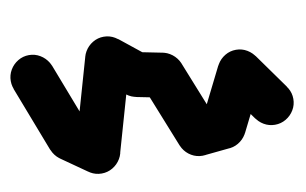

<svg xmlns="http://www.w3.org/2000/svg" viewBox="-98 -561 1196 750"><g transform="rotate(-10 500.5 -185.5)"><path d="M-37.3 -340Q-37.3 -316.3 -25.5 -296.3Q-13.7 -276.3 6.3 -264.5Q26.3 -252.7 50 -252.7Q73.7 -252.7 93.7 -264.5Q113.7 -276.3 125.7 -296.3Q137.7 -316.3 137.7 -340Q137.7 -363.7 125.7 -383.7Q113.7 -403.7 93.7 -415.7Q73.7 -427.7 50 -427.7Q26.3 -427.7 6.3 -415.7Q-13.7 -403.7 -25.5 -383.7Q-37.3 -363.7 -37.3 -340Z M132 -371.3 -32 -308.7 68 -48.7 232 -111.3Z M62.7 -80Q62.7 -56.3 74.5 -36.3Q86.3 -16.3 106.3 -4.5Q126.3 7.3 150 7.3Q173.7 7.3 193.7 -4.5Q213.7 -16.3 225.7 -36.3Q237.7 -56.3 237.7 -80Q237.7 -103.7 225.7 -123.7Q213.7 -143.7 193.7 -155.7Q173.7 -167.7 150 -167.7Q126.3 -167.7 106.3 -155.7Q86.3 -143.7 74.5 -123.7Q62.7 -103.7 62.7 -80Z M200.3 -151.3 99.7 -8.7 199.7 61.3 300.3 -81.3Z M162.7 -10Q162.7 13.7 174.5 33.7Q186.3 53.7 206.3 65.5Q226.3 77.3 250 77.3Q273.7 77.3 293.7 65.5Q313.7 53.7 325.7 33.7Q337.7 13.7 337.7 -10Q337.7 -33.7 325.7 -53.7Q313.7 -73.7 293.7 -85.7Q273.7 -97.7 250 -97.7Q226.3 -97.7 206.3 -85.7Q186.3 -73.7 174.5 -53.7Q162.7 -33.7 162.7 -10Z M166 -33.7 334 13.7 434 -336.3 266 -383.7Z M262.7 -360Q262.7 -336.3 274.5 -316.3Q286.3 -296.3 306.3 -284.5Q326.3 -272.7 350 -272.7Q373.7 -272.7 393.7 -284.5Q413.7 -296.3 425.7 -316.3Q437.7 -336.3 437.7 -360Q437.7 -383.7 425.7 -403.7Q413.7 -423.7 393.7 -435.7Q373.7 -447.7 350 -447.7Q326.3 -447.7 306.3 -435.7Q286.3 -423.7 274.5 -403.7Q262.7 -383.7 262.7 -360Z M404.7 -428.7 295.3 -291.3 395.3 -211.3 504.7 -348.7Z M362.7 -280Q362.7 -256.3 374.5 -236.3Q386.3 -216.3 406.3 -204.5Q426.3 -192.7 450 -192.7Q473.7 -192.7 493.7 -204.5Q513.7 -216.3 525.7 -236.3Q537.7 -256.3 537.7 -280Q537.7 -303.7 525.7 -323.7Q513.7 -343.7 493.7 -355.7Q473.7 -367.7 450 -367.7Q426.3 -367.7 406.3 -355.7Q386.3 -343.7 374.5 -323.7Q362.7 -303.7 362.7 -280Z M467.3 -366 432.7 -194 532.7 -174 567.3 -346Z M462.7 -260Q462.7 -236.3 474.5 -216.3Q486.3 -196.3 506.3 -184.5Q526.3 -172.7 550 -172.7Q573.7 -172.7 593.7 -184.5Q613.7 -196.3 625.7 -216.3Q637.7 -236.3 637.7 -260Q637.7 -283.7 625.7 -303.7Q613.7 -323.7 593.7 -335.7Q573.7 -347.7 550 -347.7Q526.3 -347.7 506.3 -335.7Q486.3 -323.7 474.5 -303.7Q462.7 -283.7 462.7 -260Z M631.3 -292.3 468.7 -227.7 568.7 22.3 731.3 -42.3Z M562.7 -10Q562.7 13.7 574.5 33.7Q586.3 53.7 606.3 65.5Q626.3 77.3 650 77.3Q673.7 77.3 693.7 65.5Q713.7 53.7 725.7 33.7Q737.7 13.7 737.7 -10Q737.7 -33.7 725.7 -53.7Q713.7 -73.7 693.7 -85.7Q673.7 -97.7 650 -97.7Q626.3 -97.7 606.3 -85.7Q586.3 -73.7 574.5 -53.7Q562.7 -33.7 562.7 -10Z M641.7 -96.7 658.3 76.7 758.3 66.7 741.7 -106.7Z M662.7 -20Q662.7 3.7 674.5 23.7Q686.3 43.7 706.3 55.5Q726.3 67.3 750 67.3Q773.7 67.3 793.7 55.5Q813.7 43.7 825.7 23.7Q837.7 3.7 837.7 -20Q837.7 -43.7 825.7 -63.7Q813.7 -83.7 793.7 -95.7Q773.7 -107.7 750 -107.7Q726.3 -107.7 706.3 -95.7Q686.3 -83.7 674.5 -63.7Q662.7 -43.7 662.7 -20Z M671.7 -59.3 828.3 19.3 928.3 -180.7 771.7 -259.3Z M762.7 -220Q762.7 -196.3 774.5 -176.3Q786.3 -156.3 806.3 -144.5Q826.3 -132.7 850 -132.7Q873.7 -132.7 893.7 -144.5Q913.7 -156.3 925.7 -176.3Q937.7 -196.3 937.7 -220Q937.7 -243.7 925.7 -263.7Q913.7 -283.7 893.7 -295.7Q873.7 -307.7 850 -307.7Q826.3 -307.7 806.3 -295.7Q786.3 -283.7 774.5 -263.7Q762.7 -243.7 762.7 -220Z M921.3 -271 778.7 -169 878.7 -29 1021.3 -131Z M862.7 -80Q862.7 -56.3 874.5 -36.3Q886.3 -16.3 906.3 -4.5Q926.3 7.3 950 7.3Q973.7 7.3 993.7 -4.5Q1013.7 -16.3 1025.7 -36.3Q1037.7 -56.3 1037.7 -80Q1037.7 -103.7 1025.7 -123.7Q1013.7 -143.7 993.7 -155.7Q973.7 -167.7 950 -167.7Q926.3 -167.7 906.3 -155.7Q886.3 -143.7 874.5 -123.7Q862.7 -103.7 862.7 -80Z"/></g></svg>

Font: Linefont Thin
Style: Regular
Weight: 100
Monospace: yes
Version: Version 3.002;gftools[0.9.33]